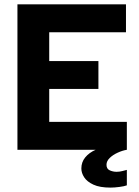

<svg xmlns="http://www.w3.org/2000/svg" viewBox="-20 -688 637 882"><path d="M60.1 0V-668H558.7V-539.9H206.1V-407.6H432.1V-279.4H206.1V-128.1H562.7V0Q542 3.5 520.1 13.6Q498.1 23.7 483.7 37.9Q469.2 52.1 469.2 69.1Q469.2 87.7 484 94.4Q498.8 101.2 515.7 101.2Q529.6 101.2 542.8 97.6Q555.9 93.9 562.7 92.4V163.4Q551.1 167.8 528.3 170.8Q505.5 173.8 487.4 173.8Q438.7 173.8 409.3 160.3Q379.9 146.7 366.8 126.6Q353.7 106.4 353.7 86.1Q353.7 56.9 371.3 35.3Q388.8 13.6 419.5 0Z"/></svg>

Font: Atkinson Hyperlegible Next
Style: Regular
Weight: 400
Designer: Elliott Scott, Megan Eiswerth, Linus Boman, Theodore Petrosky, Letters from Sweden
Foundry: Applied Design Works, Letters from Sweden
Version: Version 2.001